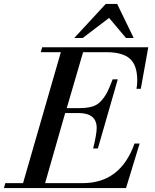

<svg xmlns="http://www.w3.org/2000/svg" viewBox="-64 -955 788 975"><path d="M689 -715 651 -504H629Q633 -523 633 -546Q633 -624 595.5 -657Q558 -690 476 -690H358L275 -406H338Q378 -406 405 -414Q432 -422 451 -444Q470 -466 481 -488Q492 -510 508 -552H534L433 -201H409Q427 -274 427 -305Q427 -381 334 -381H267L165 -25H356Q548 -25 619 -226H645L576 0H-44L-37 -25H53L245 -690H143L150 -715ZM531 -935 615 -762H576L490 -864L356 -762H313L473 -935Z"/></svg>

Font: Justus
Style: Italic
Weight: 400
Italic angle: -12°
Version: Version 001.001